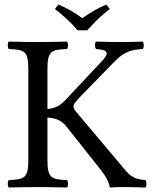

<svg xmlns="http://www.w3.org/2000/svg" viewBox="-20 -832 677 854"><path d="M325 -697H368C398 -731 430 -763 468 -792L453 -812C415 -796 383 -777 346 -751C313 -776 279 -795 240 -812L224 -792C260 -764 295 -734 325 -697ZM191 -122V-308.9C224.8 -307.9 253.7 -296.6 274 -271L431 -73C451.3 -47.4 465 -20 467 -4C467.4 -1 468 2 472 2C492 1 504.9 0 526 0C560 0 594 1 627 2C633 -4 633 -25 627 -31C598.1 -33.6 569.6 -36.7 539 -73L320 -333C312.3 -342.1 307 -350 307 -358C307 -365 308 -372 342 -407L489 -558C535 -607 575 -611 615 -614C621 -620 621 -641 615 -647C584 -646 552.2 -645 520 -645C483 -645 444 -646 407 -647C401 -641 401 -620 407 -614C443.1 -610.6 477.1 -606.9 435 -562L270 -386C248.7 -363.3 226.1 -350.2 191 -347.3V-523C191 -606 208 -611 278 -614C284 -620 284 -641 278 -647C232 -646 184.5 -645 148 -645C109.5 -645 64 -646 19 -647C13 -641 13 -620 19 -614C89 -611 106 -606 106 -523V-122C106 -39 89 -34 19 -31C13 -25 13 -4 19 2C64 1 110 0 149 0C187 0 233 1 278 2C284 -4 284 -25 278 -31C208 -34 191 -39 191 -122Z"/></svg>

Font: Libertinus Serif
Style: Regular
Weight: 400
Designer: Philipp H. Poll
Foundry: Khaled Hosny
Version: Version 6.2